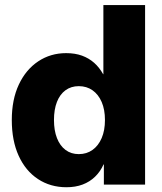

<svg xmlns="http://www.w3.org/2000/svg" viewBox="-20 -748 657 778"><path d="M249.5 10.7Q184.1 10.7 133.8 -22.5Q83.5 -55.7 55.7 -116.7Q27.8 -177.7 27.8 -261.7Q27.8 -344.7 56.4 -405.5Q85 -466.3 135 -499.5Q185.1 -532.7 248 -532.7Q284.2 -532.7 312.3 -522.5Q340.3 -512.2 361.6 -493.4Q382.8 -474.6 397.9 -447.3H398.9V-727.5H567.9V0H400.9V-81.5H399.4Q386.7 -52.7 365.2 -32Q343.8 -11.2 314.7 -0.2Q285.6 10.7 249.5 10.7ZM299.3 -123.5Q331.1 -123.5 355 -140.6Q378.9 -157.7 392.1 -188.7Q405.3 -219.7 405.3 -261.7Q405.3 -303.7 392.1 -334.5Q378.9 -365.2 355 -382.1Q331.1 -398.9 299.3 -398.9Q268.1 -398.9 245.4 -382.3Q222.7 -365.7 210.7 -335Q198.7 -304.2 198.7 -261.7Q198.7 -219.2 210.9 -188.2Q223.1 -157.2 245.6 -140.4Q268.1 -123.5 299.3 -123.5Z"/></svg>

Font: Inter 28pt ExtraBold
Style: Regular
Weight: 800
Designer: Rasmus Andersson
Foundry: rsms
Version: Version 4.001;git-66647c0bb